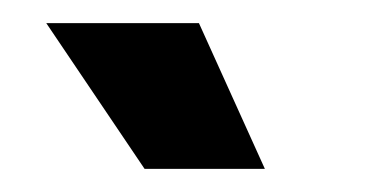

<svg xmlns="http://www.w3.org/2000/svg" viewBox="-20 -724 323 166"><path d="M105 -578 20 -704H152L209 -578Z"/></svg>

Font: Bricolage Grotesque 72pt SemiCondensed SemiBold
Style: Regular
Weight: 600
Width: 4
Designer: Mathieu Triay
Foundry: Atelier Triay
Version: Version 1.001;gftools[0.9.33.dev8+g029e19f]